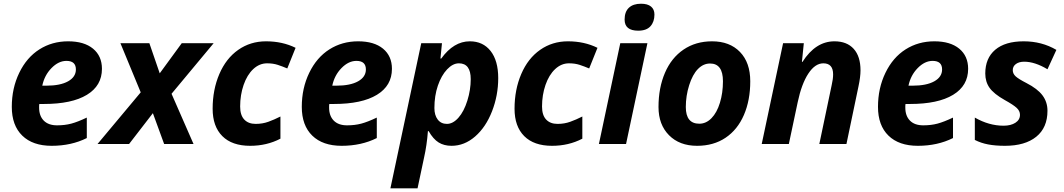

<svg xmlns="http://www.w3.org/2000/svg" viewBox="-20 -780 5762 1040"><path d="M339.8 -450.2Q296.9 -450.2 258.8 -411.1Q220.7 -372.1 209 -315.9H231Q306.6 -315.9 348.9 -339.6Q391.1 -363.3 391.1 -403.8Q391.1 -450.2 339.8 -450.2ZM259.8 9.8Q157.2 9.8 100.6 -45.4Q43.9 -100.6 43.9 -201.2Q43.9 -302.2 84.2 -385.5Q124.5 -468.8 193.4 -512.5Q262.2 -556.2 349.1 -556.2Q435.5 -556.2 483.9 -516.4Q532.2 -476.6 532.2 -407.2Q532.2 -315.9 450.7 -266.4Q369.1 -216.8 217.8 -216.8H192.9L191.9 -206.5V-196.8Q191.9 -152.3 217 -126.7Q242.2 -101.1 289.1 -101.1Q331.5 -101.1 366.2 -110.4Q400.9 -119.6 450.2 -143.1V-32.2Q366.2 9.8 259.8 9.8Z M742.2 -279.8 632.3 -545.9H789.1L845.2 -382.8L964.4 -545.9H1137.2L909.2 -272L1028.3 0H869.1L808.1 -167L679.2 0H508.3Z M1335 9.8Q1236.8 9.8 1184.3 -42.7Q1131.8 -95.2 1131.8 -190.9Q1131.8 -294.4 1168.2 -379.2Q1204.6 -463.9 1270.5 -510Q1336.4 -556.2 1420.9 -556.2Q1509.8 -556.2 1581.1 -521L1536.1 -409.2Q1509.8 -420.4 1484.4 -428.7Q1459 -437 1426.8 -437Q1385.3 -437 1351.8 -405.8Q1318.4 -374.5 1299.6 -320.1Q1280.8 -265.6 1280.8 -203.1Q1280.8 -156.2 1303 -132.6Q1325.2 -108.9 1364.7 -108.9Q1401.9 -108.9 1433.6 -120.4Q1465.3 -131.8 1499 -148.9V-28.8Q1424.8 9.8 1335 9.8Z M1910.6 -450.2Q1867.7 -450.2 1829.6 -411.1Q1791.5 -372.1 1779.8 -315.9H1801.8Q1877.4 -315.9 1919.7 -339.6Q1961.9 -363.3 1961.9 -403.8Q1961.9 -450.2 1910.6 -450.2ZM1830.6 9.8Q1728 9.8 1671.4 -45.4Q1614.7 -100.6 1614.7 -201.2Q1614.7 -302.2 1655 -385.5Q1695.3 -468.8 1764.2 -512.5Q1833 -556.2 1919.9 -556.2Q2006.3 -556.2 2054.7 -516.4Q2103 -476.6 2103 -407.2Q2103 -315.9 2021.5 -266.4Q1939.9 -216.8 1788.6 -216.8H1763.7L1762.7 -206.5V-196.8Q1762.7 -152.3 1787.8 -126.7Q1813 -101.1 1859.9 -101.1Q1902.3 -101.1 1937 -110.4Q1971.7 -119.6 2021 -143.1V-32.2Q1937 9.8 1830.6 9.8Z M2524.9 -556.2Q2596.2 -556.2 2637.5 -503.7Q2678.7 -451.2 2678.7 -356.9Q2678.7 -263.7 2645.3 -177.5Q2611.8 -91.3 2553.7 -40.8Q2495.6 9.8 2425.8 9.8Q2385.3 9.8 2356 -8.3Q2326.7 -26.4 2301.8 -69.8H2297.9Q2292 7.8 2276.9 74.2L2241.7 240.2H2094.7L2261.7 -545.9H2374L2365.7 -462.9H2370.1Q2437.5 -556.2 2524.9 -556.2ZM2465.8 -437Q2432.6 -437 2401.6 -404.1Q2370.6 -371.1 2351.8 -316.2Q2333 -261.2 2333 -194.8Q2333 -155.8 2351.1 -132.3Q2369.1 -108.9 2400.9 -108.9Q2433.6 -108.9 2463.4 -142.6Q2493.2 -176.3 2511.5 -235.1Q2529.8 -293.9 2529.8 -351.1Q2529.8 -437 2465.8 -437Z M2970.2 9.8Q2872.1 9.8 2819.6 -42.7Q2767.1 -95.2 2767.1 -190.9Q2767.1 -294.4 2803.5 -379.2Q2839.8 -463.9 2905.8 -510Q2971.7 -556.2 3056.2 -556.2Q3145 -556.2 3216.3 -521L3171.4 -409.2Q3145 -420.4 3119.6 -428.7Q3094.2 -437 3062 -437Q3020.5 -437 2987.1 -405.8Q2953.6 -374.5 2934.8 -320.1Q2916 -265.6 2916 -203.1Q2916 -156.2 2938.2 -132.6Q2960.4 -108.9 3000 -108.9Q3037.1 -108.9 3068.8 -120.4Q3100.6 -131.8 3134.3 -148.9V-28.8Q3060.1 9.8 2970.2 9.8Z M3363.3 -673.8Q3363.3 -716.3 3386.5 -738Q3409.7 -759.8 3452.1 -759.8Q3487.8 -759.8 3506.3 -744.6Q3524.9 -729.5 3524.9 -701.2Q3524.9 -662.1 3503.4 -637.9Q3481.9 -613.8 3437 -613.8Q3363.3 -613.8 3363.3 -673.8ZM3371.1 0H3224.1L3339.8 -545.9H3486.8Z M3896 -339.8Q3896 -436 3826.2 -436Q3789.6 -436 3760.5 -406.2Q3731.4 -376.5 3713.1 -318.8Q3694.8 -261.2 3694.8 -200.2Q3694.8 -109.9 3768.1 -109.9Q3804.7 -109.9 3834 -139.9Q3863.3 -169.9 3879.6 -223.4Q3896 -276.9 3896 -339.8ZM4043.9 -339.8Q4043.9 -236.8 4009.5 -157.2Q3975.1 -77.6 3910.2 -33.9Q3845.2 9.8 3755.9 9.8Q3660.6 9.8 3603.8 -47.6Q3546.9 -105 3546.9 -200.2Q3546.9 -304.2 3581.8 -385.5Q3616.7 -466.8 3682.6 -511.5Q3748.5 -556.2 3836.9 -556.2Q3932.6 -556.2 3988.3 -498.5Q4043.9 -440.9 4043.9 -339.8Z M4564.9 0H4418L4484.9 -318.8Q4492.7 -352.1 4492.7 -377Q4492.7 -437 4439.9 -437Q4395 -437 4358.4 -381.3Q4321.8 -325.7 4300.8 -226.1L4252.9 0H4106L4221.7 -545.9H4334L4323.7 -444.8H4326.7Q4397.9 -556.2 4500 -556.2Q4567.4 -556.2 4604.2 -515.4Q4641.1 -474.6 4641.1 -398.9Q4641.1 -363.3 4629.9 -311Z M5031.7 -450.2Q4988.8 -450.2 4950.7 -411.1Q4912.6 -372.1 4900.9 -315.9H4922.9Q4998.5 -315.9 5040.8 -339.6Q5083 -363.3 5083 -403.8Q5083 -450.2 5031.7 -450.2ZM4951.7 9.8Q4849.1 9.8 4792.5 -45.4Q4735.8 -100.6 4735.8 -201.2Q4735.8 -302.2 4776.1 -385.5Q4816.4 -468.8 4885.3 -512.5Q4954.1 -556.2 5041 -556.2Q5127.4 -556.2 5175.8 -516.4Q5224.1 -476.6 5224.1 -407.2Q5224.1 -315.9 5142.6 -266.4Q5061 -216.8 4909.7 -216.8H4884.8L4883.8 -206.5V-196.8Q4883.8 -152.3 4908.9 -126.7Q4934.1 -101.1 4981 -101.1Q5023.4 -101.1 5058.1 -110.4Q5092.8 -119.6 5142.1 -143.1V-32.2Q5058.1 9.8 4951.7 9.8Z M5653.8 -180.2Q5653.8 -88.4 5593 -39.3Q5532.2 9.8 5423.8 9.8Q5371.6 9.8 5332.8 2.4Q5293.9 -4.9 5260.3 -22V-143.1Q5336.9 -99.1 5416 -99.1Q5455.1 -99.1 5480 -115Q5504.9 -130.9 5504.9 -158.2Q5504.9 -179.2 5486.8 -195.8Q5468.8 -212.4 5422.9 -237.8Q5363.8 -271 5340.3 -304Q5316.9 -336.9 5316.9 -381.8Q5316.9 -464.8 5370.8 -510.5Q5424.8 -556.2 5524.9 -556.2Q5623 -556.2 5702.1 -509.8L5653.8 -404.8Q5585.4 -445.8 5527.8 -445.8Q5500 -445.8 5482.9 -433.3Q5465.8 -420.9 5465.8 -399.9Q5465.8 -380.9 5481.4 -366.5Q5497.1 -352.1 5540 -330.1Q5600.1 -299.3 5627 -263.2Q5653.8 -227.1 5653.8 -180.2Z"/></svg>

Font: CAA NEO Sans
Style: Bold Italic
Weight: 700
Italic angle: -12°
Version: Version 1.10